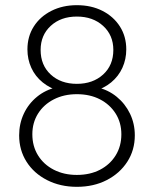

<svg xmlns="http://www.w3.org/2000/svg" viewBox="-20 -712 594 742"><path d="M277 10Q213 10 162 -16Q111 -42 82.5 -87Q54 -132 54 -189Q54 -234 72 -272.5Q90 -311 123 -338Q156 -365 200 -375L214 -359Q174 -370 145 -393.5Q116 -417 101 -450Q86 -483 86 -521Q86 -571 110.5 -609.5Q135 -648 178.5 -670Q222 -692 277 -692Q333 -692 376 -670Q419 -648 443.5 -609.5Q468 -571 468 -521Q468 -483 453 -450Q438 -417 409.5 -393.5Q381 -370 341 -359L354 -375Q398 -365 431 -338Q464 -311 482.5 -272.5Q501 -234 501 -189Q501 -132 472 -87Q443 -42 392.5 -16Q342 10 277 10ZM277 -36Q328 -36 366.5 -56Q405 -76 427 -111.5Q449 -147 449 -193Q449 -238 427 -273Q405 -308 366.5 -328Q328 -348 277 -348Q227 -348 188 -328Q149 -308 127 -273Q105 -238 105 -193Q105 -147 127 -111.5Q149 -76 188 -56Q227 -36 277 -36ZM277 -388Q339 -388 378.5 -424Q418 -460 418 -519Q418 -576 378.5 -612Q339 -648 277 -648Q215 -648 176 -612Q137 -576 137 -519Q137 -460 176 -424Q215 -388 277 -388Z"/></svg>

Font: Outfit Thin ExtraLight
Style: Regular
Weight: 250
Version: Version 1.100;gftools[0.9.27]